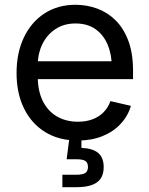

<svg xmlns="http://www.w3.org/2000/svg" viewBox="-20 -568 615 792"><path d="M301.3 11.7Q222.7 11.7 166 -23.4Q109.4 -58.6 78.9 -121.1Q48.3 -183.6 48.3 -266.6Q48.3 -349.6 78.4 -413.1Q108.4 -476.6 163.3 -512.5Q218.3 -548.3 291.5 -548.3Q336.9 -548.3 379.4 -533.2Q421.9 -518.1 455.6 -485.4Q489.3 -452.6 509 -400.9Q528.8 -349.1 528.8 -275.9V-241.7H105V-315.4H481.9L441.4 -288.6Q441.4 -341.8 424.3 -383.1Q407.2 -424.3 373.8 -447.8Q340.3 -471.2 291.5 -471.2Q243.2 -471.2 208 -447.5Q172.9 -423.8 154.3 -385Q135.7 -346.2 135.7 -300.3V-253.4Q135.7 -193.8 156.2 -151.9Q176.8 -109.9 214.4 -87.9Q252 -65.9 301.8 -65.9Q334.5 -65.9 361.1 -75.7Q387.7 -85.4 406.7 -104.5Q425.8 -123.5 435.5 -150.9L520 -131.3Q507.8 -89.4 477.5 -56.9Q447.3 -24.4 402.3 -6.3Q357.4 11.7 301.3 11.7ZM237.3 204.1V152.8H294.9Q321.3 152.8 332 145.5Q342.8 138.2 342.8 120.6Q342.8 103 332 95.9Q321.3 88.9 294.9 88.9H254.9L269.5 -23.4H315.9V0V42Q362.8 43.9 385.3 63.2Q407.7 82.5 407.7 121.1Q407.7 164.1 380.1 184.1Q352.5 204.1 295.4 204.1Z"/></svg>

Font: Inter 17pt
Style: Regular
Weight: 400
Version: Version 4.001;git-66647c0bb